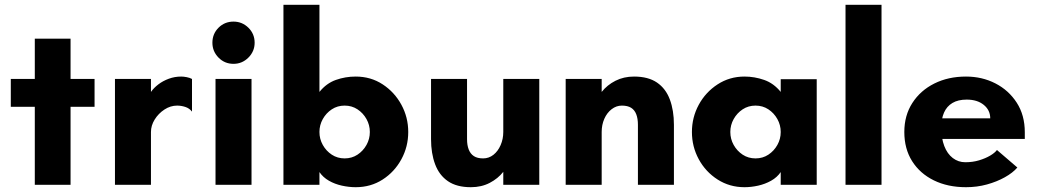

<svg xmlns="http://www.w3.org/2000/svg" viewBox="-20 -770 4325 800"><path d="M125 0V-325H25V-441H125V-609H274V-441H374V-325H274V0Z M459 0V-441H609V-387Q621 -404 640 -418.5Q659 -433 683.5 -442Q708 -451 735 -451Q745 -451 758 -448.5Q771 -446 780 -441V-305Q769 -319 752 -324.5Q735 -330 718 -330Q690 -330 665 -313.5Q640 -297 624.5 -272Q609 -247 609 -220V0Z M878 0V-441H1028V0ZM953 -504Q916 -504 890.5 -530Q865 -556 865 -592Q865 -629 890.5 -654.5Q916 -680 953 -680Q989 -680 1015 -654.5Q1041 -629 1041 -592Q1041 -556 1015 -530Q989 -504 953 -504Z M1462 10Q1434 10 1404.5 3.5Q1375 -3 1350.5 -17Q1326 -31 1311 -53V0H1161V-750H1311V-387Q1340 -423 1379.5 -437Q1419 -451 1462 -451Q1525 -451 1574.5 -418.5Q1624 -386 1652.5 -333.5Q1681 -281 1681 -220Q1681 -159 1652.5 -106.5Q1624 -54 1574.5 -22Q1525 10 1462 10ZM1416 -110Q1446 -110 1469.5 -125.5Q1493 -141 1507 -166Q1521 -191 1521 -220Q1521 -249 1507 -274Q1493 -299 1469.5 -314.5Q1446 -330 1416 -330Q1386 -330 1362.5 -314.5Q1339 -299 1325 -274Q1311 -249 1311 -220Q1311 -191 1325 -166Q1339 -141 1362.5 -125.5Q1386 -110 1416 -110Z M1942 10Q1883 10 1846.5 -15Q1810 -40 1793 -85.5Q1776 -131 1776 -190V-441H1926V-190Q1926 -165 1933 -147Q1940 -129 1954.5 -119.5Q1969 -110 1993 -110Q2017 -110 2036 -125Q2055 -140 2066 -165.5Q2077 -191 2077 -220V-441H2227V0H2077V-54Q2055 -26 2020.5 -8Q1986 10 1942 10Z M2337 0V-441H2487V-387Q2510 -416 2544.5 -433.5Q2579 -451 2622 -451Q2681 -451 2717.5 -426Q2754 -401 2771 -355.5Q2788 -310 2788 -250V0H2638V-250Q2638 -276 2631 -294Q2624 -312 2609.5 -321Q2595 -330 2571 -330Q2548 -330 2528.5 -315Q2509 -300 2498 -275Q2487 -250 2487 -220V0Z M3082 10Q3020 10 2970 -22Q2920 -54 2891.5 -106.5Q2863 -159 2863 -220Q2863 -281 2891.5 -333.5Q2920 -386 2970 -418.5Q3020 -451 3082 -451Q3124 -451 3164 -437Q3204 -423 3233 -387V-440H3383V0H3233V-53Q3218 -31 3193 -17Q3168 -3 3139 3.5Q3110 10 3082 10ZM3128 -110Q3158 -110 3181.5 -125.5Q3205 -141 3219 -166Q3233 -191 3233 -220Q3233 -249 3219 -274Q3205 -299 3181.5 -314.5Q3158 -330 3128 -330Q3098 -330 3074.5 -314.5Q3051 -299 3037 -274Q3023 -249 3023 -220Q3023 -191 3037 -166Q3051 -141 3074.5 -125.5Q3098 -110 3128 -110Z M3503 0V-750H3653V0Z M4005 10Q3929 10 3871 -18.5Q3813 -47 3780.5 -98.5Q3748 -150 3748 -220Q3748 -289 3781.5 -341Q3815 -393 3873 -422Q3931 -451 4005 -451Q4072 -451 4127.5 -422.5Q4183 -394 4216.5 -342Q4250 -290 4250 -219V-191H3877V-277H4106Q4106 -311 4079 -333Q4052 -355 4008 -355Q3972 -355 3948.5 -341Q3925 -327 3913.5 -301Q3902 -275 3902 -239Q3902 -194 3914.5 -161.5Q3927 -129 3950 -111.5Q3973 -94 4002 -94Q4033 -94 4059.5 -102Q4086 -110 4105.5 -121.5Q4125 -133 4134 -145L4219 -72Q4200 -50 4167 -31.5Q4134 -13 4092.5 -1.5Q4051 10 4005 10Z"/></svg>

Font: Teachers
Style: Bold
Weight: 700
Designer: Alfredo Marco Pradil, Chank Diesel
Version: Version 1.001